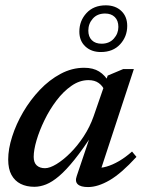

<svg xmlns="http://www.w3.org/2000/svg" viewBox="-20 -708 558 738"><path d="M275 -31.5 331 -197.5H339.5Q299 -135 266.5 -94.5Q234 -54 207.2 -31.2Q180.5 -8.5 157.2 0.8Q134 10 112 10Q82 10 59.5 -1.2Q37 -12.5 24.2 -35.5Q11.5 -58.5 11.5 -95Q11.5 -135.5 26.8 -183.2Q42 -231 69.2 -277.5Q96.5 -324 133 -362.5Q169.5 -401 213 -424.2Q256.5 -447.5 303.5 -447.5Q338 -447.5 361 -433.2Q384 -419 401 -389.5L382 -360Q375 -377.5 359.5 -388.8Q344 -400 320 -400Q286 -400 254.8 -378.2Q223.5 -356.5 197 -321.5Q170.5 -286.5 151 -246.2Q131.5 -206 120.5 -168.8Q109.5 -131.5 109.5 -105Q109.5 -83 121.2 -72.2Q133 -61.5 153 -61.5Q171 -61.5 196.8 -77Q222.5 -92.5 250 -119.8Q277.5 -147 301.5 -183.5Q325.5 -220 340 -261.5L394 -417.5L453.5 -442.5H494.5L361 -36L347 -63Q366 -61 389 -67.5Q412 -74 437 -88.5Q462 -103 487.5 -125.5L504.5 -105Q446 -41 401 -15Q356 11 318.5 11Q290 11 278.8 0.2Q267.5 -10.5 275 -31.5ZM386.5 -687.5Q423.5 -687.5 446.2 -666Q469 -644.5 469 -608.5Q469 -567.5 441.8 -537.8Q414.5 -508 367.5 -508Q331 -508 308 -529.5Q285 -551 285 -586.5Q285 -628 312.5 -657.8Q340 -687.5 386.5 -687.5ZM370.5 -540Q400 -540 417.5 -559.5Q435 -579 435 -604.5Q435 -629 421.2 -642.5Q407.5 -656 384 -656Q354 -656 336.8 -636.5Q319.5 -617 319.5 -590.5Q319.5 -567 333 -553.5Q346.5 -540 370.5 -540Z"/></svg>

Font: Newsreader 16pt 16pt Medium
Style: Italic
Weight: 500
Italic angle: -17°
Version: Version 1.003